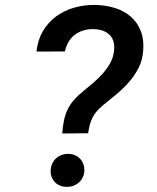

<svg xmlns="http://www.w3.org/2000/svg" viewBox="-20 -741 627 768"><path d="M229 -207Q231 -236.8 236.1 -260.3Q241.2 -283.7 250.7 -303.5Q260.3 -323.2 275.9 -341.1Q291.5 -358.9 314.9 -377.9Q333 -392.6 352.8 -409.4Q372.6 -426.3 389.9 -445.6Q407.2 -464.8 419.7 -486.6Q432.1 -508.3 435.5 -532.7Q441.9 -576.7 419.7 -600.1Q397.5 -623.5 354.5 -624.5Q332.5 -625 313.2 -619.1Q293.9 -613.3 279.1 -601.8Q264.2 -590.3 254.2 -573.5Q244.1 -556.6 239.7 -535.2L126 -534.7Q130.9 -581.1 151.6 -616.5Q172.4 -651.9 204.3 -675.3Q236.3 -698.7 276.9 -710.4Q317.4 -722.2 362.3 -721.2Q404.8 -720.2 441.4 -708.5Q478 -696.8 503.9 -673.8Q529.8 -650.9 543.2 -616.7Q556.6 -582.5 552.7 -537.1Q549.8 -499 533.9 -468.5Q518.1 -438 495.1 -411.9Q472.2 -385.7 444.6 -363Q417 -340.3 390.1 -318.4Q376 -306.6 366 -294.7Q356 -282.7 349.4 -269.3Q342.8 -255.9 338.9 -240.7Q335 -225.6 332.5 -208ZM182.6 -56.2Q182.6 -70.8 187.7 -83.5Q192.9 -96.2 201.7 -105.2Q210.4 -114.3 222.9 -119.6Q235.4 -125 250 -125.5Q264.6 -126 276.9 -121.3Q289.1 -116.7 298.1 -108.2Q307.1 -99.6 312.3 -87.4Q317.4 -75.2 317.4 -60.5Q317.4 -45.9 312 -33.7Q306.6 -21.5 297.4 -12.7Q288.1 -3.9 275.9 1.2Q263.7 6.3 249 6.3Q234.9 6.8 222.7 2.4Q210.4 -2 201.7 -10.3Q192.9 -18.6 187.7 -30.3Q182.6 -42 182.6 -56.2Z"/></svg>

Font: TypoPRO Roboto Mono
Style: Italic
Weight: 500
Designer: Google
Version: Version 2.000986; 2015; ttfautohint (v1.3)